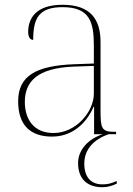

<svg xmlns="http://www.w3.org/2000/svg" viewBox="-20 -562 557 804"><path d="M198 10C296 10 350 -63 372 -115H374V0H410C347 21 307 67 307 121C307 186 344 222 409 222C430 222 450 216 469 207V196C443 207 431 210 409 210C360 210 333 179 333 123C333 64 372 22 435 0H466V-10H459C405 -10 401 -25 401 -100V-386C401 -481 359 -542 242 -542C127 -542 98 -482 98 -428C98 -409 105 -395 119 -395C119 -486 143 -532 242 -532C355 -532 373 -471 373 -371V-296L290 -293C132 -287 56 -245 56 -138C56 -39 106 10 198 10ZM204 -5C122 -5 84 -62 84 -135C84 -221 137 -277 288 -283L373 -286V-170C373 -94 298 -5 204 -5Z"/></svg>

Font: Noto Serif Display Thin
Style: Regular
Weight: 100
Designer: Monotype Design Team
Foundry: Monotype Imaging Inc.
Version: Version 2.009